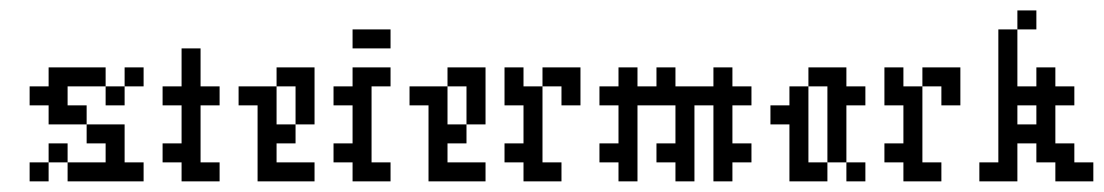

<svg xmlns="http://www.w3.org/2000/svg" viewBox="-20 -341 2076 361"><path d="M178.6 -71.4V-35.7H107.1V0H250V-35.7H214.3V-107.1H142.9V-71.4ZM107.1 -35.7V-71.4H71.4V-35.7ZM71.4 -142.9V-107.1H142.9V-142.9H107.1V-178.6H178.6V-214.3H71.4V-178.6H35.7V-142.9ZM178.6 -178.6V-142.9H214.3V-178.6ZM214.3 -214.3V-178.6H250V-214.3ZM35.7 -35.7V0H71.4V-35.7Z M321.4 -178.6H285.7V-142.9H321.4V-71.4H285.7V-35.7H321.4V0H392.9V-35.7H357.1V-142.9H392.9V-178.6H357.1V-250H321.4Z M464.3 -142.9V0H571.4V-35.7H500V-71.4H535.7V-107.1H500V-178.6H428.6V-142.9ZM500 -214.3V-178.6H535.7V-107.1H571.4V-214.3Z M642.9 -178.6H607.1V-142.9H642.9V-71.4H607.1V-35.7H642.9V0H714.3V-35.7H678.6V-178.6H714.3V-214.3H642.9ZM642.9 -285.7V-250H714.3V-285.7Z M785.7 -142.9V0H892.9V-35.7H821.4V-71.4H857.1V-107.1H821.4V-178.6H750V-142.9ZM821.4 -214.3V-178.6H857.1V-107.1H892.9V-214.3Z M964.3 -35.7V0H1035.7V-35.7H1000V-178.6H964.3V-214.3H928.6V-142.9H964.3V-71.4H928.6V-35.7ZM1071.4 -214.3H1000V-178.6H1035.7V-142.9H1071.4Z M1142.9 -178.6H1107.1V-142.9H1142.9V-71.4H1107.1V-35.7H1142.9V0H1178.6V-142.9H1250V-71.4H1214.3V-35.7H1250V0H1285.7V-142.9H1321.4V0H1357.1V-35.7H1392.9V-71.4H1357.1V-142.9H1392.9V-178.6H1357.1V-214.3H1321.4V-178.6H1250V-214.3H1214.3V-178.6H1178.6V-214.3H1142.9Z M1464.3 -107.1V0H1535.7V-35.7H1500V-178.6H1464.3V-142.9H1428.6V-107.1ZM1571.4 -35.7V-142.9H1607.1V-178.6H1571.4V-214.3H1500V-178.6H1535.7V-35.7ZM1571.4 -35.7V0H1607.1V-35.7Z M1678.6 -35.7V0H1750V-35.7H1714.3V-178.6H1678.6V-214.3H1642.9V-142.9H1678.6V-71.4H1642.9V-35.7ZM1785.7 -214.3H1714.3V-178.6H1750V-142.9H1785.7Z M1857.1 -285.7V-35.7H1821.4V0H1892.9V-71.4H1928.6V-35.7H1964.3V0H2035.7V-35.7H2000V-71.4H1964.3V-142.9H2000V-178.6H1964.3V-214.3H1928.6V-178.6H1892.9V-285.7ZM1892.9 -321.4V-285.7H1928.6V-321.4ZM1928.6 -107.1H1892.9V-142.9H1928.6Z"/></svg>

Font: Gossip Low Pixel
Style: Regular
Weight: 500
Width: 3
Designer: Deborah Khodanovich
Version: Version 1.001;Glyphs 3.3.1 (3343)